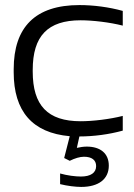

<svg xmlns="http://www.w3.org/2000/svg" viewBox="-20 -529 529 757"><path d="M34 -256V-244C34 -91 107 -5 255 8L233 94L255 105C275 95 295 89 311 89C342 89 359 102 359 126C359 152 338 167 299 167C277 167 245 163 217 155V197C245 204 278 208 300 208C369 208 409 177 409 124C409 76 376 49 322 49C310 49 296 51 283 54L293 9C349 9 410 1 464 -14V-72C413 -59 346 -51 298 -51C168 -51 109 -113 109 -247V-253C109 -387 168 -449 298 -449C346 -449 413 -441 464 -428V-486C410 -501 349 -509 293 -509C119 -509 34 -422 34 -256Z"/></svg>

Font: LT Wave Light
Style: Regular
Weight: 300
Designer: Daniel Lyons
Version: Version 2.5 (Glyphs App)